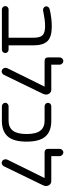

<svg xmlns="http://www.w3.org/2000/svg" viewBox="738 -1512 776 2293"><g transform="rotate(90 1126.5 -366.0)"><path d="M93 0Q77 0 65 -12Q53 -24 53 -40Q53 -57 65 -68.5Q77 -80 93 -80H431V-377Q431 -457 401 -486.5Q371 -516 293 -516Q250 -516 205.5 -509.5Q161 -503 105 -492Q88 -489 73.5 -499Q59 -509 56 -525Q54 -541 64.5 -554Q75 -567 92 -571Q147 -584 198.5 -590Q250 -596 297 -596Q421 -596 471.5 -544.5Q522 -493 522 -377V-80H573Q590 -80 602 -68.5Q614 -57 614 -40Q614 -24 602 -12Q590 0 573 0Z M814 -3Q798 -11 792.5 -29.5Q787 -48 795 -65L1015 -510H711Q666 -510 666 -553V-688Q666 -707 679 -720.5Q692 -734 709 -734Q726 -734 739.5 -720.5Q753 -707 753 -688V-590H1051Q1073 -590 1089 -576Q1105 -562 1109 -538.5Q1113 -515 1099 -487L874 -23Q866 -7 848.5 -0.5Q831 6 814 -3Z M1251 0Q1233 0 1220.5 -12Q1208 -24 1208 -40Q1208 -57 1220.5 -68.5Q1233 -80 1251 -80H1424Q1501 -80 1541 -131.5Q1581 -183 1581 -295Q1581 -408 1541 -459Q1501 -510 1424 -510H1251Q1233 -510 1220.5 -522Q1208 -534 1208 -550Q1208 -567 1220.5 -578.5Q1233 -590 1251 -590H1424Q1549 -590 1610.5 -520Q1672 -450 1672 -295Q1672 -141 1610.5 -70.5Q1549 0 1424 0Z M1906 -3Q1890 -11 1884.5 -29.5Q1879 -48 1887 -65L2107 -510H1803Q1758 -510 1758 -553V-688Q1758 -707 1771 -720.5Q1784 -734 1801 -734Q1818 -734 1831.5 -720.5Q1845 -707 1845 -688V-590H2143Q2165 -590 2181 -576Q2197 -562 2201 -538.5Q2205 -515 2191 -487L1966 -23Q1958 -7 1940.5 -0.5Q1923 6 1906 -3Z"/></g></svg>

Font: Varela Round
Style: Regular
Weight: 400
Designer: Joe Prince, Avraham Cornfeld
Foundry: Joe Prince, Avraham Cornfeld
Version: Version 3.010; ttfautohint (v1.8.4.7-5d5b)